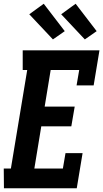

<svg xmlns="http://www.w3.org/2000/svg" viewBox="-27 -1003 550 1023"><path d="M-6 0 -7 -105H31L118 -630H94V-735H503L472 -548H381L395 -630H243L211 -435H371L353 -330H193L156 -105H308L322 -187H413L382 0ZM425 -793 299 -927 376 -983 488 -837ZM255 -793 129 -927 206 -983 318 -837Z"/></svg>

Font: Iosevka Curly Slab Extrabold
Style: Italic
Weight: 800
Italic angle: -9°
Monospace: yes
Designer: Belleve Invis
Foundry: Belleve Invis
Version: Version 22.1.2; ttfautohint (v1.8.4)